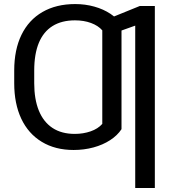

<svg xmlns="http://www.w3.org/2000/svg" viewBox="-20 -737 869 956"><path d="M346.7 9.8Q254.9 9.8 188 -30.8Q121.1 -71.3 85.9 -146Q50.8 -220.7 50.8 -322.3V-380.9L150.4 -382.8V-322.3Q150.4 -243.2 173.3 -186.5Q196.3 -129.9 241.2 -100.1Q286.1 -70.3 352.5 -70.3Q394.5 -70.3 431.2 -83Q467.8 -95.7 489.3 -120.1V-362.3H585V-93.8Q564.5 -62.5 528.3 -39.1Q492.2 -15.6 445.3 -2.9Q398.4 9.8 346.7 9.8ZM585 -350.6 489.3 -349.6V-585.9Q468.8 -609.4 433.1 -622.6Q397.5 -635.7 353.5 -635.7Q287.1 -635.7 241.7 -607.4Q196.3 -579.1 173.3 -523.4Q150.4 -467.8 150.4 -385.7V-330.1H50.8V-385.7Q50.8 -489.3 86.9 -563.5Q123 -637.7 191.4 -677.2Q259.8 -716.8 354.5 -716.8Q404.3 -716.8 449.7 -704.1Q495.1 -691.4 530.3 -668Q565.4 -644.5 585 -613.3ZM751 199.2H653.3V-609.4L541 -569.3V-652.3L675.8 -707H751Z"/></svg>

Font: Pretendard JP Variable
Style: Regular
Weight: 400
Designer: Base glyphs from Inter by Rasmus Andersson; Hangul glyphs from Noto Sans CJK(Source Han Sans) by Jang Soo-young and Kang
Foundry: Kil Hyung-jin
Version: Version 1.307;Glyphs 3.2 (3192)